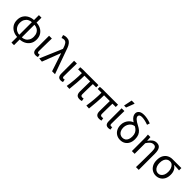

<svg xmlns="http://www.w3.org/2000/svg" viewBox="335 -2316 4058 4058"><g transform="rotate(45 2364.0 -286.5)"><path d="M302 178.5V-642.4H378.4V178.5ZM311.7 9.3Q242.5 8.9 181.6 -20.5Q120.7 -49.8 83.3 -106.2Q45.9 -162.6 45.9 -243.7Q45.9 -324.8 83.3 -380.8Q120.7 -436.9 181.6 -465.9Q242.5 -495 311.7 -495.4L308 -431.8Q259.6 -431.5 219.1 -409.1Q178.5 -386.7 154.7 -344.6Q130.9 -302.5 130.9 -243.7Q130.9 -184.9 154.7 -142.5Q178.5 -100.1 219.1 -77.4Q259.6 -54.6 308 -54.3ZM368.7 9.3 372.4 -54.3Q421.4 -54.6 461.6 -77.4Q501.8 -100.1 525.6 -142.5Q549.5 -184.9 549.5 -243.7Q549.5 -302.5 526.9 -344.6Q504.4 -386.7 464.2 -409.1Q424 -431.5 372.4 -431.8L368.7 -495.4Q440.4 -495 500.6 -465.9Q560.9 -436.9 597.7 -380.8Q634.5 -324.8 634.5 -243.7Q634.5 -162.6 597 -106.2Q559.6 -49.8 499 -20.5Q438.5 8.9 368.7 9.3Z M855 9.5Q821.1 9.5 800.8 -3.6Q780.5 -16.7 771.3 -42.1Q762 -67.5 762 -104V-486.1H845Q843.6 -420.4 842.2 -352.7Q840.8 -285.1 840.1 -220.4Q839.3 -155.7 839.3 -98Q839.3 -77.4 848.4 -68.2Q857.5 -59 873.2 -59Q879.8 -59 887.1 -60.5Q894.4 -62 902.7 -65L913.8 -2.2Q902.8 2.3 889 5.9Q875.2 9.5 855 9.5Z M1041.2 8.2 953.8 0 1165.3 -496.7 1159.5 -517.6Q1139 -584.4 1112.3 -619.1Q1085.6 -653.7 1044.1 -653.7Q1023.9 -653.7 1009.5 -649.1Q995 -644.5 981.5 -637.7L960.6 -706.2Q978.1 -714.1 999.5 -719.2Q1020.8 -724.4 1052.7 -724.4Q1101.1 -724.4 1135.1 -700.9Q1169.2 -677.4 1194.4 -630.4Q1219.6 -583.5 1241.2 -513.9L1425.3 0H1337.9L1204.1 -402.8H1200.1Z M1603 9.5Q1569.1 9.5 1548.8 -3.6Q1528.5 -16.7 1519.3 -42.1Q1510 -67.5 1510 -104V-486.1H1593Q1591.6 -420.4 1590.2 -352.7Q1588.8 -285.1 1588.1 -220.4Q1587.3 -155.7 1587.3 -98Q1587.3 -77.4 1596.4 -68.2Q1605.5 -59 1621.2 -59Q1627.8 -59 1635.1 -60.5Q1642.4 -62 1650.7 -65L1661.8 -2.2Q1650.8 2.3 1637 5.9Q1623.2 9.5 1603 9.5Z M2164 9.5Q2125.4 9.5 2101.4 -4.5Q2077.4 -18.6 2066.5 -45.9Q2055.6 -73.2 2055.6 -112.8Q2055.6 -131.5 2056.1 -166.1Q2056.6 -200.6 2057.3 -244.2Q2058 -287.8 2058.5 -333.1Q2059 -378.4 2059.6 -417.8H1887.6Q1887.6 -316.1 1878.8 -206.4Q1870.1 -96.7 1859.4 4.9L1775.9 0Q1792.4 -102.8 1801.5 -211.2Q1810.6 -319.7 1810.6 -417.8H1698.3V-481.4L1768 -486.1H2237.2V-417.8H2138.9Q2137.5 -376.8 2136 -330Q2134.5 -283.1 2134 -238.6Q2133.5 -194.1 2133.2 -159.3Q2132.9 -124.4 2132.9 -106.8Q2132.9 -81.8 2145 -70.4Q2157.2 -59 2180.7 -59Q2186.8 -59 2196.1 -60.5Q2205.4 -62 2216.7 -64.3L2227.8 -1.5Q2216 2.6 2200.1 6.1Q2184.2 9.5 2164 9.5Z M2750 9.5Q2711.4 9.5 2687.4 -4.5Q2663.4 -18.6 2652.5 -45.9Q2641.6 -73.2 2641.6 -112.8Q2641.6 -131.5 2642.1 -166.1Q2642.6 -200.6 2643.3 -244.2Q2644 -287.8 2644.5 -333.1Q2645 -378.4 2645.6 -417.8H2473.6Q2473.6 -316.1 2464.8 -206.4Q2456.1 -96.7 2445.4 4.9L2361.9 0Q2378.4 -102.8 2387.5 -211.2Q2396.6 -319.7 2396.6 -417.8H2284.3V-481.4L2354 -486.1H2823.2V-417.8H2724.9Q2723.5 -376.8 2722 -330Q2720.5 -283.1 2720 -238.6Q2719.5 -194.1 2719.2 -159.3Q2718.9 -124.4 2718.9 -106.8Q2718.9 -81.8 2731 -70.4Q2743.2 -59 2766.7 -59Q2772.8 -59 2782.1 -60.5Q2791.4 -62 2802.7 -64.3L2813.8 -1.5Q2802 2.6 2786.1 6.1Q2770.2 9.5 2750 9.5Z M3023 9.5Q2989.1 9.5 2968.8 -3.6Q2948.5 -16.7 2939.3 -42.1Q2930 -67.5 2930 -104V-486.1H3013Q3011.6 -420.4 3010.2 -352.7Q3008.8 -285.1 3008.1 -220.4Q3007.3 -155.7 3007.3 -98Q3007.3 -77.4 3016.4 -68.2Q3025.5 -59 3041.2 -59Q3047.8 -59 3055.1 -60.5Q3062.4 -62 3070.7 -65L3081.8 -2.2Q3070.8 2.3 3057 5.9Q3043.2 9.5 3023 9.5ZM2925.8 -563.7 2964.6 -752.1H3048.7L3053.6 -742.9L2985.1 -563.7Z M3378.4 12Q3319.6 12 3270.5 -15.5Q3221.4 -43 3191.9 -96Q3162.4 -149 3162.4 -224Q3162.4 -272.2 3178.5 -314.1Q3194.5 -356 3222.2 -388.5Q3249.9 -421 3284.6 -440.7Q3319.3 -460.4 3356 -463L3397 -415.2Q3351.1 -411.4 3316.3 -384.2Q3281.4 -356.9 3261.8 -315.1Q3242.3 -273.4 3242.3 -226Q3242.3 -173 3260.2 -135.1Q3278.2 -97.1 3309.3 -76.8Q3340.5 -56.5 3379.9 -56.5Q3422.9 -56.5 3452.7 -77.5Q3482.4 -98.5 3497.5 -136.3Q3512.6 -174.1 3512.6 -224.7Q3512.6 -280.7 3494.8 -319.3Q3477.1 -357.9 3443.4 -384.8Q3409.6 -411.8 3362.1 -433.5Q3319.6 -453.1 3284.8 -480.3Q3249.9 -507.4 3229.2 -540.7Q3208.4 -574.1 3208.4 -612.3Q3208.4 -659.5 3246.7 -692Q3285 -724.4 3368.1 -724.4Q3413.7 -724.4 3466.3 -713.9Q3518.8 -703.3 3576.9 -681L3556.6 -619.5Q3494.7 -641.8 3448.6 -651.1Q3402.4 -660.4 3366.8 -660.4Q3324.9 -660.4 3305.9 -645.8Q3286.8 -631.1 3286.8 -607Q3286.8 -574.7 3324.6 -541.4Q3362.5 -508 3425 -476.4Q3480.1 -449.4 3517.9 -416.4Q3555.7 -383.3 3574.8 -337.5Q3593.9 -291.6 3593.9 -225.3Q3593.9 -154.6 3568 -101.3Q3542.2 -48 3493.7 -18Q3445.2 12 3378.4 12Z M4023.4 178.5Q4024.8 119.3 4026.1 57.3Q4027.3 -4.7 4027.8 -66.4Q4028.4 -128.2 4028.8 -186.6Q4029.1 -245.1 4029.1 -297.4Q4029.1 -365.6 4011 -396.1Q3993 -426.7 3950.1 -426.7Q3923.4 -426.7 3900.8 -416.5Q3878.2 -406.4 3855.3 -382.6Q3832.4 -358.9 3805.3 -318.1V0H3723V-352.6Q3723 -382 3722 -414.9Q3720.9 -447.9 3716.1 -486.1H3791L3797.9 -384.6H3800.6Q3838.2 -441.5 3879.4 -469.8Q3920.6 -498.1 3974.1 -498.1Q4044.5 -498.1 4075.5 -449.5Q4106.4 -401 4106.4 -308V178.5Z M4445.9 12Q4387.1 12 4337.5 -16.9Q4287.8 -45.7 4257.9 -101.5Q4227.9 -157.2 4227.9 -237.7Q4227.9 -323 4259.5 -378.2Q4291.1 -433.3 4341.7 -459.7Q4392.4 -486.1 4450.1 -486.1H4716.1V-415.6Q4674.8 -419.4 4638.9 -421.4Q4602.9 -423.5 4562.4 -423.8V-419.8Q4607.5 -395.1 4632.8 -345.5Q4658 -295.8 4658 -227.4Q4658 -151.7 4629.8 -98.2Q4601.6 -44.6 4553.5 -16.3Q4505.4 12 4445.9 12ZM4446.6 -56.5Q4485.1 -56.5 4514.6 -78.1Q4544.1 -99.8 4561 -139.6Q4577.8 -179.4 4577.8 -234Q4577.8 -282.6 4562.6 -324.6Q4547.3 -366.6 4518.4 -392.1Q4489.5 -417.6 4447.9 -417.6Q4409.5 -417.6 4379 -397.9Q4348.5 -378.2 4330.7 -338.3Q4312.9 -298.4 4312.9 -237.7Q4312.9 -182 4330.4 -141.3Q4347.9 -100.5 4378 -78.5Q4408.2 -56.5 4446.6 -56.5Z"/></g></svg>

Font: SourceSans3VF
Style: Regular
Weight: 200
Designer: Paul D. Hunt
Foundry: Adobe
Version: Version 3.052;hotconv 1.1.0;makeotfexe 2.6.0